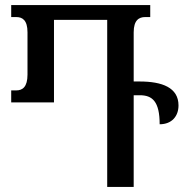

<svg xmlns="http://www.w3.org/2000/svg" viewBox="-20 -734 731 754"><path d="M528 -414H505V-607C505 -655 526 -667 550 -667H570V-714H24V-667H44C68 -667 88 -655 88 -607V-441C88 -392 68 -379 44 -379H24V-332H192V-656H401V0H505V-360H529C578 -360 607 -336 607 -246C655 -246 681 -278 681 -320C681 -390 617 -414 528 -414Z"/></svg>

Font: Noto Serif Georgian ExtraCondensed Medium
Style: Regular
Weight: 500
Width: 2
Designer: Monotype Design Team, Akaki Razmadze
Foundry: Google LLC
Version: Version 2.003